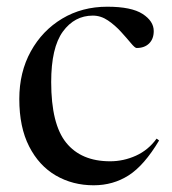

<svg xmlns="http://www.w3.org/2000/svg" viewBox="-20 -542 512 572"><path d="M299.5 -522Q371.5 -522 404.8 -500.5Q438 -479 438 -449.5Q438 -426 424.2 -412.5Q410.5 -399 387 -399Q382 -399 370 -413.5Q358 -428 340.5 -447.2Q323 -466.5 301.8 -481Q280.5 -495.5 256.5 -495.5Q202 -495.5 167.2 -447.8Q132.5 -400 132.5 -297.5Q132.5 -172 177.2 -116.8Q222 -61.5 308 -61.5Q348 -61.5 385 -78.2Q422 -95 446.5 -129L454 -123.5Q409.5 -49 363.2 -19.5Q317 10 259 10Q196.5 10 146.2 -19.2Q96 -48.5 66.8 -105.8Q37.5 -163 37.5 -247Q37.5 -327 71.8 -389Q106 -451 165.2 -486.5Q224.5 -522 299.5 -522Z"/></svg>

Font: Newsreader Display
Style: Regular
Weight: 400
Designer: Hugues Gentile
Foundry: Production Type
Version: Version 1.001